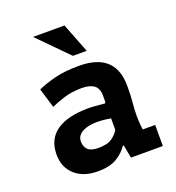

<svg xmlns="http://www.w3.org/2000/svg" viewBox="-132 -826 864 941"><g transform="rotate(-20 300.0 -356.0)"><path d="M90 -466Q130 -484 182.5 -497Q235 -510 307 -510Q359 -510 395.5 -497.5Q432 -485 454.5 -462Q477 -439 487 -407Q497 -375 497 -335Q497 -284 493.5 -248Q490 -212 490 -184Q490 -163 492 -137Q494 -123 495 -110H560V0H394L381 -68H376Q356 -37 319 -14.5Q282 8 219 8Q144 8 100 -32Q56 -72 56 -138Q56 -180 71.5 -210.5Q87 -241 116.5 -260.5Q146 -280 187.5 -289.5Q229 -299 280 -299Q298 -299 318 -297Q338 -295 367 -293Q369 -303 369 -313V-332Q369 -370 347 -386.5Q325 -403 282 -403Q231 -403 190 -390Q149 -377 121 -364ZM261 -99Q309 -99 333 -116.5Q357 -134 368 -154V-214Q358 -216 338 -218.5Q318 -221 295 -221Q276 -221 257 -217.5Q238 -214 223 -206.5Q208 -199 199 -187Q190 -175 190 -158Q190 -130 206.5 -114.5Q223 -99 261 -99ZM369 -566H297L145 -720H309Z"/></g></svg>

Font: PT Mono
Style: Bold
Weight: 700
Monospace: yes
Designer: A.Korolkova, I.Chaeva
Foundry: ParaType Ltd
Version: Version 1.000 OFL